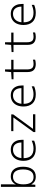

<svg xmlns="http://www.w3.org/2000/svg" viewBox="1695 -2495 810 4240"><g transform="rotate(-90 2100.0 -375.0)"><path d="M319 10Q253 10 211 -18Q169 -46 150 -86H146L140 0H93V-760H149V-551Q149 -524 148.5 -493Q148 -462 146 -432H149Q167 -477 212 -509.5Q257 -542 327 -542Q426 -542 482 -471.5Q538 -401 538 -271Q538 -142 482.5 -66Q427 10 319 10ZM311 -39Q394 -39 436 -98.5Q478 -158 478 -271Q478 -376 439 -434.5Q400 -493 317 -493Q235 -493 192 -433Q149 -373 149 -264Q149 -153 188.5 -96Q228 -39 311 -39Z M937 10Q801 10 734.5 -63.5Q668 -137 668 -260Q668 -343 696.5 -406.5Q725 -470 780.5 -506Q836 -542 916 -542Q988 -542 1036 -510Q1084 -478 1108.5 -422Q1133 -366 1133 -292V-259H727Q728 -147 781.5 -93.5Q835 -40 940 -40Q986 -40 1028 -50.5Q1070 -61 1113 -80V-26Q1070 -7 1024.5 1.5Q979 10 937 10ZM1074 -307Q1073 -392 1033.5 -442.5Q994 -493 916 -493Q838 -493 788 -444.5Q738 -396 728 -307Z M1303 0V-39L1626 -485H1324V-532H1694V-489L1374 -51H1696V0Z M2137 10Q2001 10 1934.5 -63.5Q1868 -137 1868 -260Q1868 -343 1896.5 -406.5Q1925 -470 1980.5 -506Q2036 -542 2116 -542Q2188 -542 2236 -510Q2284 -478 2308.5 -422Q2333 -366 2333 -292V-259H1927Q1928 -147 1981.5 -93.5Q2035 -40 2140 -40Q2186 -40 2228 -50.5Q2270 -61 2313 -80V-26Q2270 -7 2224.5 1.5Q2179 10 2137 10ZM2274 -307Q2273 -392 2233.5 -442.5Q2194 -493 2116 -493Q2038 -493 1988 -444.5Q1938 -396 1928 -307Z M2807 10Q2719 10 2674 -33.5Q2629 -77 2629 -172V-482H2470V-524L2628 -534L2640 -669H2687V-532H2900V-482H2687V-182Q2687 -111 2713.5 -75Q2740 -39 2810 -39Q2835 -39 2859.5 -43Q2884 -47 2903 -53V-5Q2883 1 2859.5 5.5Q2836 10 2807 10Z M3407 10Q3319 10 3274 -33.5Q3229 -77 3229 -172V-482H3070V-524L3228 -534L3240 -669H3287V-532H3500V-482H3287V-182Q3287 -111 3313.5 -75Q3340 -39 3410 -39Q3435 -39 3459.5 -43Q3484 -47 3503 -53V-5Q3483 1 3459.5 5.5Q3436 10 3407 10Z M3937 10Q3801 10 3734.5 -63.5Q3668 -137 3668 -260Q3668 -343 3696.5 -406.5Q3725 -470 3780.5 -506Q3836 -542 3916 -542Q3988 -542 4036 -510Q4084 -478 4108.5 -422Q4133 -366 4133 -292V-259H3727Q3728 -147 3781.5 -93.5Q3835 -40 3940 -40Q3986 -40 4028 -50.5Q4070 -61 4113 -80V-26Q4070 -7 4024.5 1.5Q3979 10 3937 10ZM4074 -307Q4073 -392 4033.5 -442.5Q3994 -493 3916 -493Q3838 -493 3788 -444.5Q3738 -396 3728 -307Z"/></g></svg>

Font: Noto Sans Mono Light
Style: Regular
Weight: 300
Designer: Monotype Design Team
Foundry: Monotype Imaging Inc.
Version: Version 2.014; ttfautohint (v1.8.4.7-5d5b)